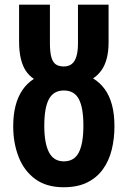

<svg xmlns="http://www.w3.org/2000/svg" viewBox="-20 -785 542 815"><path d="M250 9.8Q176.8 9.8 129.4 -25.1Q82 -60.1 59.1 -118.9Q36.1 -177.7 36.1 -249Q36.1 -297.4 45.9 -335.7Q55.7 -374 75.2 -402.8Q94.7 -431.6 124 -450.2Q103.5 -463.4 89.6 -484.4Q75.7 -505.4 68.4 -536.1Q61 -566.9 61 -608.9V-765.1H191.9V-602.1Q191.9 -564 198 -542.2Q204.1 -520.5 217 -511.7Q230 -502.9 251 -502.9Q271.5 -502.9 284.7 -513.4Q297.9 -523.9 304.4 -545.7Q311 -567.4 311 -601.1V-765.1H440.9V-605Q440.9 -566.9 433.3 -537.6Q425.8 -508.3 411.1 -487.3Q396.5 -466.3 375 -452.1Q404.3 -434.6 424.6 -406.7Q444.8 -378.9 455.3 -339.8Q465.8 -300.8 465.8 -249Q465.8 -196.3 454.3 -149.7Q442.9 -103 417.2 -67.1Q391.6 -31.2 350.6 -10.7Q309.6 9.8 250 9.8ZM251 -100.1Q295.4 -100.1 314.7 -138.2Q334 -176.3 334 -252Q334 -327.6 314.7 -364.3Q295.4 -400.9 251 -400.9Q207.5 -400.9 187.7 -364.3Q168 -327.6 168 -251Q168 -176.8 188 -138.4Q208 -100.1 251 -100.1Z"/></svg>

Font: Open Sans Condensed
Style: Regular
Weight: 400
Width: 3
Designer: Monotype Design Team
Foundry: Monotype Imaging Inc.
Version: Version 3.000